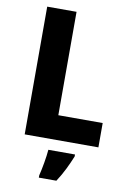

<svg xmlns="http://www.w3.org/2000/svg" viewBox="-100 -775 716 1057"><g transform="rotate(10 257.5 -246.5)"><path d="M76 0H488V-136H240V-714H76ZM368 72V61H219C216 101 204 169 194 208V221H292C325 171 348 121 368 72Z"/></g></svg>

Font: Noto Sans Arabic UI SmCn XBd
Style: Regular
Weight: 800
Width: 4
Designer: Monotype Design Team, Nadine Chahine and Nizar Qandah
Foundry: Monotype Imaging Inc.
Version: Version 2.010